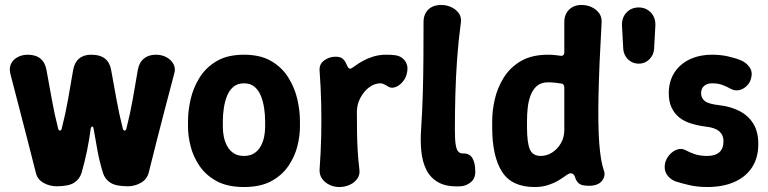

<svg xmlns="http://www.w3.org/2000/svg" viewBox="-20 -736 3086 772"><path d="M208 13Q179 13 154.5 -1Q130 -15 124 -42Q107 -111 90 -175.5Q73 -240 56.5 -305Q40 -370 22 -438Q16 -461 24 -478.5Q32 -496 50.5 -506Q69 -516 91 -516Q124 -516 143 -500Q162 -484 167 -454Q178 -394 188.5 -335.5Q199 -277 214 -218Q216 -211 221 -211Q226 -211 228 -218Q243 -277 253.5 -335.5Q264 -394 274 -454Q279 -484 297.5 -500Q316 -516 346 -516Q383 -516 402.5 -500Q422 -484 427 -454Q438 -394 448.5 -335.5Q459 -277 474 -218Q476 -211 481 -211Q486 -211 488 -218Q503 -277 513.5 -335.5Q524 -394 534 -454Q539 -484 558 -500Q577 -516 606 -516H607Q631 -516 650 -505.5Q669 -495 678 -477.5Q687 -460 680 -438Q662 -370 645 -305Q628 -240 611.5 -175.5Q595 -111 578 -42Q571 -15 546.5 -1Q522 13 494 13Q447 13 424.5 -1Q402 -15 394 -41Q380 -86 372 -130.5Q364 -175 356 -220Q355 -227 351 -227Q347 -227 345 -220Q339 -175 330 -130.5Q321 -86 308 -41Q300 -15 277.5 -1Q255 13 208 13Z M1186 -225Q1186 -189 1175.5 -147.5Q1165 -106 1139.5 -68.5Q1114 -31 1070.5 -7.5Q1027 16 961 16Q895 16 851.5 -7.5Q808 -31 782.5 -68.5Q757 -106 746.5 -147.5Q736 -189 736 -225V-250Q736 -291 746.5 -337Q757 -383 782.5 -424Q808 -465 851.5 -490.5Q895 -516 961 -516Q1027 -516 1070.5 -490.5Q1114 -465 1139.5 -424Q1165 -383 1175.5 -337Q1186 -291 1186 -250ZM1046 -250Q1046 -275 1042 -301.5Q1038 -328 1029 -350.5Q1020 -373 1003.5 -387Q987 -401 961 -401Q935 -401 918.5 -387Q902 -373 893 -350.5Q884 -328 880 -301.5Q876 -275 876 -250V-225Q876 -206 880 -186Q884 -166 893.5 -148.5Q903 -131 919.5 -120Q936 -109 961 -109Q986 -109 1002.5 -120Q1019 -131 1028.5 -148.5Q1038 -166 1042 -186Q1046 -206 1046 -225Z M1344 16Q1323 16 1304.5 7Q1286 -2 1275 -17.5Q1264 -33 1265 -54Q1270 -124 1271.5 -188.5Q1273 -253 1271.5 -318.5Q1270 -384 1265 -452Q1263 -478 1283.5 -493Q1304 -508 1329 -508Q1347 -508 1356.5 -501Q1366 -494 1372 -480Q1376 -470 1380 -464.5Q1384 -459 1390 -460Q1397 -463 1409 -472Q1421 -481 1439 -491Q1457 -501 1480.5 -508.5Q1504 -516 1535 -516Q1544 -516 1552.5 -515.5Q1561 -515 1568 -514Q1595 -511 1610 -489Q1625 -467 1613 -431Q1608 -416 1595 -402.5Q1582 -389 1566 -384.5Q1550 -380 1536 -391Q1530 -394 1523.5 -397.5Q1517 -401 1510 -401Q1486 -401 1464.5 -385Q1443 -369 1429 -342.5Q1415 -316 1415 -286Q1415 -244 1415.5 -207Q1416 -170 1418 -133.5Q1420 -97 1425 -55Q1428 -34 1417 -18Q1406 -2 1386.5 7Q1367 16 1344 16Z M1832 13Q1777 16 1744 -2Q1711 -20 1694.5 -53Q1678 -86 1674 -128.5Q1670 -171 1673 -213Q1678 -288 1680 -359.5Q1682 -431 1682.5 -501.5Q1683 -572 1683 -647Q1683 -679 1702 -697.5Q1721 -716 1754 -716Q1776 -716 1795 -707Q1814 -698 1825 -682.5Q1836 -667 1833 -645Q1823 -570 1818 -499.5Q1813 -429 1811 -358Q1809 -287 1809 -212Q1809 -173 1812.5 -153Q1816 -133 1823 -126Q1830 -119 1841 -119Q1867 -120 1879 -101Q1891 -82 1891 -45Q1891 -18 1872.5 -3Q1854 12 1832 13Z M2129 16Q2038 16 1998.5 -45.5Q1959 -107 1959 -225V-250Q1959 -291 1969.5 -337Q1980 -383 2005.5 -424Q2031 -465 2074.5 -490.5Q2118 -516 2184 -516Q2200 -516 2212.5 -514.5Q2225 -513 2232 -512Q2249 -509 2249 -526V-647Q2249 -678 2268 -697Q2287 -716 2318 -716Q2341 -716 2359.5 -707Q2378 -698 2389 -683Q2400 -668 2399 -646Q2389 -471 2386.5 -352Q2384 -233 2389.5 -160Q2395 -87 2408 -51Q2416 -29 2400.5 -9Q2385 11 2348 11Q2318 11 2307.5 1.5Q2297 -8 2293 -21Q2290 -33 2283 -37Q2276 -41 2269 -38Q2263 -36 2251.5 -27.5Q2240 -19 2223 -9Q2206 1 2182.5 8.5Q2159 16 2129 16ZM2154 -109Q2179 -109 2200.5 -123Q2222 -137 2235.5 -160.5Q2249 -184 2249 -214V-383Q2249 -399 2237 -400Q2229 -401 2215.5 -403Q2202 -405 2184 -405Q2156 -405 2139.5 -391Q2123 -377 2114 -354Q2105 -331 2102 -304Q2099 -277 2099 -250V-225Q2099 -162 2110.5 -135.5Q2122 -109 2154 -109Z M2548 -480Q2523 -480 2505.5 -497Q2488 -514 2486 -539L2481 -631Q2479 -664 2498.5 -685Q2518 -706 2548 -706Q2578 -706 2597.5 -685Q2617 -664 2615 -631L2610 -539Q2608 -514 2590.5 -497Q2573 -480 2548 -480Z M2824 16Q2784 16 2750 8Q2716 0 2695 -7Q2673 -16 2661 -34.5Q2649 -53 2654 -79Q2658 -97 2671 -112.5Q2684 -128 2702 -134.5Q2720 -141 2737 -132Q2753 -123 2774 -116Q2795 -109 2824 -109Q2855 -109 2872 -123.5Q2889 -138 2889 -169Q2889 -193 2872 -208Q2855 -223 2817 -227Q2786 -231 2758.5 -239.5Q2731 -248 2711.5 -263.5Q2692 -279 2680.5 -303Q2669 -327 2669 -361Q2669 -408 2691 -443Q2713 -478 2752.5 -497Q2792 -516 2844 -516Q2878 -516 2908.5 -509Q2939 -502 2960 -493Q2981 -484 2994 -465.5Q3007 -447 3000 -421Q2996 -404 2982.5 -390.5Q2969 -377 2951 -373.5Q2933 -370 2916 -380Q2902 -388 2884.5 -394.5Q2867 -401 2844 -401Q2823 -401 2811 -390.5Q2799 -380 2799 -361Q2799 -342 2813.5 -330Q2828 -318 2872 -313Q2917 -308 2952.5 -290Q2988 -272 3008.5 -239.5Q3029 -207 3029 -157Q3029 -101 3003.5 -62.5Q2978 -24 2932 -4Q2886 16 2824 16Z"/></svg>

Font: Winky Sans SemiBold
Style: Regular
Weight: 600
Designer: Simon Atzbach
Foundry: typofactur
Version: Version 1.205